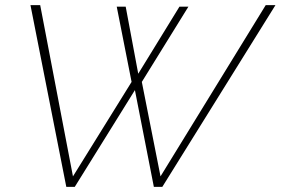

<svg xmlns="http://www.w3.org/2000/svg" viewBox="-20 -730 1096 750"><path d="M99 -710H137L265 -41L494 -410L436 -704H471L520 -442L681 -704H716L534 -410L607 -41L1018 -710H1056L614 0H581L507 -378L272 0H239Z"/></svg>

Font: Raleway-v4020 ExtraLight
Style: Italic
Weight: 275
Italic angle: -12°
Designer: Matt McInerney, Pablo Impallari, Rodrigo Fuenzalida
Foundry: Matt McInerney, Pablo Impallari, Rodrigo Fuenzalida
Version: Version 4.020;PS 004.020;hotconv 1.0.88;makeotf.lib2.5.64775